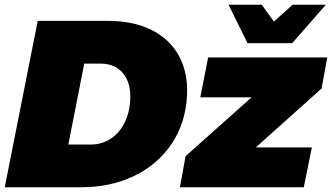

<svg xmlns="http://www.w3.org/2000/svg" viewBox="-24 -789 1399 809"><path d="M764 -386Q758 -271 699.5 -183.5Q641 -96 542 -48Q443 0 317 0H-4L135 -701H432Q538 -701 615 -662.5Q692 -624 730.5 -552.5Q769 -481 764 -386ZM399 -521H331L264 -180H359Q406 -180 444 -205.5Q482 -231 503.5 -277.5Q525 -324 525 -383Q525 -446 491.5 -483.5Q458 -521 399 -521ZM1355 -547 1331 -416 1054 -168H1290L1256 0H734L758 -131L1036 -379H820L853 -547ZM1209 -769H1349L1207 -607H1019L939 -769H1079L1130 -698Z"/></svg>

Font: Gontserrat Black
Style: Italic
Weight: 900
Italic angle: -11.3°
Designer: Julieta Ulanovsky
Foundry: Julieta Ulanovsky
Version: Version 6.001